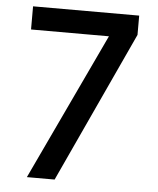

<svg xmlns="http://www.w3.org/2000/svg" viewBox="-51 -749 652 793"><g transform="rotate(5 274.5 -352.5)"><path d="M90 0 401 -660 406 -609H54V-705H494V-625L205 0Z"/></g></svg>

Font: Nunito Sans 7pt SemiCondensed SemiBold
Style: Regular
Weight: 600
Width: 4
Designer: Vernon Adams
Foundry: Vernon Adams
Version: Version 3.101;gftools[0.9.27]